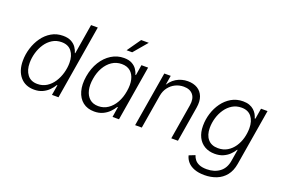

<svg xmlns="http://www.w3.org/2000/svg" viewBox="-120 -1155 2597 1769"><g transform="rotate(20 1178.0 -271.0)"><path d="M232.4 11.2Q145 11.2 95 -47.4Q44.9 -106 44.9 -204.1Q44.9 -266.6 63.7 -327.6Q82.5 -388.7 117.7 -438.2Q152.8 -487.8 203.1 -517.3Q253.4 -546.9 316.9 -546.9Q365.2 -546.9 396.7 -530Q428.2 -513.2 446 -487.3Q463.9 -461.4 471.2 -434.1H475.1L523.4 -727.5H589.4L468.8 0H404.8L421.9 -100.6H416.5Q399.9 -72.8 374.3 -46.9Q348.6 -21 313.5 -4.9Q278.3 11.2 232.4 11.2ZM242.7 -48.3Q293.9 -48.3 333.5 -73.5Q373 -98.6 400.1 -140.1Q427.2 -181.6 441.4 -231.9Q455.6 -282.2 455.6 -331.5Q455.6 -402.3 421.9 -444.8Q388.2 -487.3 323.7 -487.3Q272.9 -487.3 233.4 -462.6Q193.8 -438 166.5 -397Q139.2 -356 125 -306.4Q110.8 -256.8 110.8 -207Q110.8 -136.2 144.5 -92.3Q178.2 -48.3 242.7 -48.3Z M821.3 11.2Q754.4 11.2 709.7 -23.9Q665 -59.1 647.2 -122.3Q629.4 -185.5 643.1 -268.6Q657.2 -352.1 696 -414.6Q734.9 -477.1 791.3 -512Q847.7 -546.9 914.1 -546.9Q961.4 -546.9 991.9 -530.3Q1022.5 -513.7 1039.8 -488.3Q1057.1 -462.9 1064.5 -436H1069.3L1085.9 -539.1H1151.4L1062 0H998.5L1014.6 -101.1H1008.3Q991.7 -73.7 965.8 -47.9Q939.9 -22 904.1 -5.4Q868.2 11.2 821.3 11.2ZM840.3 -48.3Q892.6 -48.3 934.3 -76.7Q976.1 -105 1004.2 -154.8Q1032.2 -204.6 1042.5 -269Q1053.7 -334 1042.2 -383.1Q1030.8 -432.1 998.3 -459.7Q965.8 -487.3 913.6 -487.3Q860.4 -487.3 818.1 -459Q775.9 -430.7 747.8 -381.6Q719.7 -332.5 709.5 -269Q698.7 -205.6 710.4 -155.5Q722.2 -105.5 754.9 -76.9Q787.6 -48.3 840.3 -48.3ZM910.2 -621.6 1004.4 -755.9H1079.1L965.3 -621.6Z M1340.8 -332 1285.6 0H1220.2L1310.1 -539.1H1373L1352.5 -413.1L1340.3 -415Q1374.5 -484.4 1426.5 -515.6Q1478.5 -546.9 1539.6 -546.9Q1595.7 -546.9 1634.8 -523.2Q1673.8 -499.5 1690.9 -454.6Q1708 -409.7 1697.3 -345.2L1640.1 0H1574.7L1631.8 -344.2Q1643.1 -412.1 1613 -449.5Q1583 -486.8 1521.5 -486.8Q1478 -486.8 1439.9 -468.3Q1401.9 -449.7 1375.5 -415Q1349.1 -380.4 1340.8 -332Z M1976.1 214.4Q1918 214.4 1876.7 198.7Q1835.4 183.1 1811 155.5Q1786.6 127.9 1778.3 92.8L1837.4 69.3Q1844.2 92.3 1860.1 112.3Q1876 132.3 1904.5 144.3Q1933.1 156.2 1977.5 156.2Q2052.2 156.2 2103.3 118.2Q2154.3 80.1 2166.5 5.9L2185.5 -108.9L2180.7 -107.9Q2164.1 -80.6 2138.7 -56.4Q2113.3 -32.2 2078.4 -17.3Q2043.5 -2.4 1998 -2.4Q1940.9 -2.4 1898.4 -27.3Q1856 -52.2 1832.8 -98.6Q1809.6 -145 1809.6 -209.5Q1809.6 -271 1828.1 -330.8Q1846.7 -390.6 1882.1 -439.5Q1917.5 -488.3 1967.8 -517.6Q2018.1 -546.9 2081.1 -546.9Q2117.2 -546.9 2143.8 -537.1Q2170.4 -527.3 2188.7 -510.7Q2207 -494.1 2218.3 -474.4Q2229.5 -454.6 2234.9 -434.1L2241.2 -435.5L2258.3 -539.1H2322.3L2230.5 12.7Q2218.8 82.5 2182.9 127.2Q2147 171.9 2093.5 193.1Q2040 214.4 1976.1 214.4ZM2008.8 -61.5Q2061 -61.5 2100.3 -85.2Q2139.6 -108.9 2166.3 -148.2Q2192.9 -187.5 2206.1 -235.6Q2219.2 -283.7 2219.2 -333Q2219.2 -402.8 2185.8 -445.1Q2152.3 -487.3 2087.9 -487.3Q2037.6 -487.3 1998.3 -463.4Q1959 -439.5 1931.4 -399.4Q1903.8 -359.4 1889.4 -310.5Q1875 -261.7 1875 -212.4Q1875 -142.6 1909.4 -102.1Q1943.8 -61.5 2008.8 -61.5Z"/></g></svg>

Font: Inter 18pt Light
Style: Italic
Weight: 300
Italic angle: -9.3988°
Designer: Rasmus Andersson
Foundry: rsms
Version: Version 4.001;git-66647c0bb